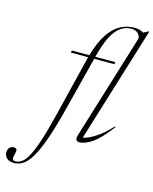

<svg xmlns="http://www.w3.org/2000/svg" viewBox="-293 -833 923 1156"><g transform="rotate(15 169.0 -255.0)"><path d="M129 -170.5Q97 -44.5 69 34.5Q41 113.5 14.8 156.8Q-11.5 200 -37.8 216.2Q-64 232.5 -92.5 232.5Q-123 232.5 -138 217.5Q-153 202.5 -153 182Q-153 165.5 -143.2 153.5Q-133.5 141.5 -116 141.5Q-101.5 141.5 -98 150.8Q-94.5 160 -101 182Q-107.5 204 -103.5 212.2Q-99.5 220.5 -87 220.5Q-66.5 220.5 -47.5 207.5Q-28.5 194.5 -9 159Q10.5 123.5 32.5 57.2Q54.5 -9 80.5 -115.5L169.5 -477.5Q172 -488.5 175 -498.5H67L70 -512H178.5Q204 -599 238 -649.2Q272 -699.5 312.8 -720.8Q353.5 -742 399.5 -742Q416 -742 429.5 -738.8Q443 -735.5 456.5 -727L484 -742H490.5L269 -22.5Q296.5 -26 341.2 -53.5Q386 -81 439.5 -138L443.5 -134.5Q380 -51 335 -20.5Q290 10 255.5 10Q241.5 10 236 1Q230.5 -8 237 -30L439 -686.5Q436.5 -706.5 421.8 -719Q407 -731.5 383 -731.5Q348 -731.5 318 -711.5Q288 -691.5 262.5 -643.8Q237 -596 216 -512H341L338 -498.5H212.5Z"/></g></svg>

Font: Newsreader Display ExtraLight
Style: Italic
Weight: 275
Italic angle: -17°
Designer: Hugues Gentile
Foundry: Production Type
Version: Version 1.001